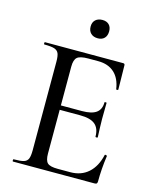

<svg xmlns="http://www.w3.org/2000/svg" viewBox="-120 -890 782 971"><g transform="rotate(15 271.0 -404.5)"><path d="M486 -154Q489 -154 491.5 -152.5Q494 -151 494 -150Q484 -78 484 -15Q484 -7 481 -3.5Q478 0 469 0H43Q40 0 40 -6Q40 -12 43 -12Q79 -12 95.5 -17Q112 -22 118 -36.5Q124 -51 124 -81V-544Q124 -574 118 -588Q112 -602 95.5 -607.5Q79 -613 43 -613Q40 -613 40 -619Q40 -625 43 -625H452Q461 -625 461 -616L463 -489Q463 -487 457.5 -486.5Q452 -486 452 -489Q444 -544 412 -573Q380 -602 328 -602H276Q233 -602 218 -589Q203 -576 203 -540V-337H313Q364 -337 388 -354.5Q412 -372 412 -409Q412 -411 417.5 -411Q423 -411 423 -409L422 -325L423 -280Q425 -248 425 -230Q425 -227 419 -227Q413 -227 413 -230Q413 -273 388.5 -293.5Q364 -314 310 -314H203V-85Q203 -49 216.5 -36Q230 -23 271 -23H336Q393 -23 430.5 -56.5Q468 -90 482 -152Q482 -154 486 -154ZM245 -762Q245 -784 258.5 -796.5Q272 -809 295 -809Q317 -809 329.5 -796.5Q342 -784 342 -762Q342 -739 329.5 -726Q317 -713 295 -713Q272 -713 258.5 -726Q245 -739 245 -762Z"/></g></svg>

Font: Cormorant Infant Medium
Style: Regular
Weight: 500
Designer: Christian Thalmann (Catharsis Fonts)
Version: Version 3.000